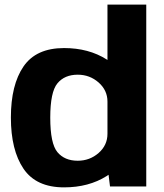

<svg xmlns="http://www.w3.org/2000/svg" viewBox="-20 -805 706 829"><path d="M455 0H611.5V-785H444V-88.5ZM256.5 4Q363 4 440.8 -45Q518.5 -94 518.5 -154L444 -227.5Q444 -178 405.8 -144.5Q367.5 -111 315.5 -111Q259 -111 228 -148Q197 -185 197 -297Q197 -408 228 -445.2Q259 -482.5 315.5 -482.5Q367.5 -482.5 405.8 -448.8Q444 -415 444 -366.5L518.5 -439Q518.5 -499 440.8 -548.2Q363 -597.5 256.5 -597.5Q136 -597.5 81.5 -518Q27 -438.5 27 -297.5Q27 -157 81.5 -76.5Q136 4 256.5 4Z"/></svg>

Font: Anybody UltraCondensed Thin
Style: Bold
Weight: 700
Version: Version 1.111